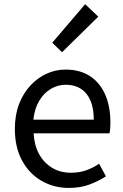

<svg xmlns="http://www.w3.org/2000/svg" viewBox="-20 -892 594 925"><path d="M311.7 13.4Q239.5 13.4 180.4 -20.6Q121.3 -54.6 86.4 -118.2Q51.6 -181.9 51.6 -271Q51.6 -337.5 71.6 -390.1Q91.7 -442.7 126.5 -480.1Q161.4 -517.6 205 -537.2Q248.6 -556.8 295.4 -556.8Q364.6 -556.8 412.8 -525.7Q461 -494.5 486.4 -437.1Q511.9 -379.7 511.9 -301.7Q511.9 -287.4 510.9 -274.1Q510 -260.7 507.6 -249.7H141.9Q145 -192.4 168.3 -149.8Q191.7 -107.2 231.1 -83.5Q270.4 -59.8 322.3 -59.8Q361.8 -59.8 394.5 -71.2Q427.1 -82.7 457.5 -103.1L490.3 -42.5Q454.8 -19.4 411 -3Q367.2 13.4 311.7 13.4ZM140.7 -315.5H431.7Q431.7 -397.1 396.2 -440.3Q360.8 -483.6 296.5 -483.6Q258.5 -483.6 225.1 -463.9Q191.7 -444.3 169.2 -406.9Q146.7 -369.6 140.7 -315.5ZM278.9 -640.4 231.7 -686.1 390.2 -871.9 453.5 -811.8Z"/></svg>

Font: Noto Sans TC
Style: Regular
Weight: 100
Designer: Ryoko NISHIZUKA 西塚涼子 (kana, bopomofo & ideographs); Paul D. Hunt (Latin, Greek & Cyrillic); Sandoll Communications 산돌커뮤니
Foundry: Adobe
Version: Version 2.004;hotconv 1.0.118;makeotfexe 2.5.65603